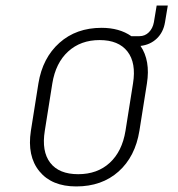

<svg xmlns="http://www.w3.org/2000/svg" viewBox="-20 -660 640 690"><path d="M254 10Q166 10 121.5 -44.5Q77 -99 91 -190L118 -360Q133 -452 193.5 -506Q254 -560 345 -560Q409 -560 452 -530H481Q501 -530 515 -544Q529 -558 533 -580L543 -640H583L573 -580Q567 -544 543.5 -521.5Q520 -499 485 -495Q521 -442 508 -360L481 -190Q466 -97 406 -43.5Q346 10 254 10ZM261 -34Q330 -34 374.5 -75Q419 -116 431 -190L458 -360Q470 -434 438 -475Q406 -516 338 -516Q270 -516 225 -475Q180 -434 168 -360L141 -190Q129 -116 160.5 -75Q192 -34 261 -34Z"/></svg>

Font: JetBrains Mono NL Thin
Style: Italic
Weight: 100
Italic angle: -9°
Monospace: yes
Designer: Philipp Nurullin, Konstantin Bulenkov
Foundry: JetBrains
Version: Version 2.305; ttfautohint (v1.8.4.7-5d5b)